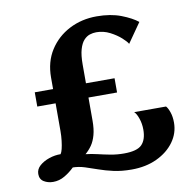

<svg xmlns="http://www.w3.org/2000/svg" viewBox="-83 -837 941 929"><g transform="rotate(-10 387.0 -372.0)"><path d="M490.5 7Q441 7 402 -1.8Q363 -10.5 330.8 -22Q298.5 -33.5 269.2 -42.8Q240 -52 211 -52.5Q189 -31 162.5 -15.5Q136 0 106 0Q80.5 0 60.8 -12Q41 -24 41 -50Q41 -73.5 60.2 -90.5Q79.5 -107.5 107.8 -117Q136 -126.5 164 -126Q169.5 -133.5 173.5 -149.8Q177.5 -166 180.2 -188.8Q183 -211.5 183 -237V-372.5H93V-442.5H183V-499.5Q183 -576 219.2 -632.8Q255.5 -689.5 316.2 -721Q377 -752.5 451 -752.5Q519.5 -752.5 570.8 -732.8Q622 -713 650.5 -690L583.5 -594Q578 -605 556.2 -624.8Q534.5 -644.5 503 -660.8Q471.5 -677 436 -677Q420 -677 404 -671.8Q388 -666.5 374.5 -651.8Q361 -637 352.8 -608.8Q344.5 -580.5 344.5 -534V-442.5H485V-372.5H344.5V-259Q344.5 -218 336.5 -189Q328.5 -160 314.8 -140.2Q301 -120.5 283 -105Q311 -102 340.2 -95Q369.5 -88 401.2 -82Q433 -76 467 -76Q532 -76 555.5 -100.5Q579 -125 579 -173.5Q579 -202.5 570.2 -228.2Q561.5 -254 550 -264.5H706.5Q715 -256 723 -233.5Q731 -211 731 -181.5Q731 -129.5 700 -86.8Q669 -44 614.8 -18.5Q560.5 7 490.5 7Z"/></g></svg>

Font: Merriweather 20pt ExtraBold
Style: Regular
Weight: 800
Version: Version 2.100